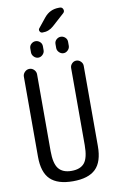

<svg xmlns="http://www.w3.org/2000/svg" viewBox="-114 -1133 727 1202"><g transform="rotate(-10 250.0 -532.5)"><path d="M59.6 -179.7V-688.5Q59.6 -705.1 72.3 -717.8Q85 -730.5 102.1 -730.5Q119.1 -730.5 131.3 -717.8Q143.6 -705.1 143.6 -688.5V-200.2Q143.6 -121.1 169.9 -88.4Q196.3 -55.7 252 -55.7Q308.6 -55.7 334.5 -87.9Q360.4 -120.1 360.4 -200.2V-690.4Q360.4 -706.1 372.1 -718.3Q383.8 -730.5 399.9 -730.5Q416 -730.5 428.2 -718.3Q440.4 -706.1 440.4 -690.4V-179.7Q440.4 -80.1 394 -35.2Q347.7 9.8 250 9.8Q152.3 9.8 106 -35.2Q59.6 -80.1 59.6 -179.7ZM290 -855.5Q290 -872.1 302.2 -883.3Q314.5 -894.5 330.1 -894.5Q345.7 -894.5 357.9 -883.3Q370.1 -872.1 370.1 -855.5V-830.1Q370.1 -814.5 357.9 -802.2Q345.7 -790 330.1 -790Q314.5 -790 302.2 -802.2Q290 -814.5 290 -830.1ZM210 -855.5V-830.1Q210 -814.5 197.8 -802.2Q185.5 -790 169.9 -790Q154.3 -790 142.1 -802.2Q129.9 -814.5 129.9 -830.1V-855.5Q129.9 -872.1 142.1 -883.3Q154.3 -894.5 169.9 -894.5Q185.5 -894.5 197.8 -883.3Q210 -872.1 210 -855.5ZM356.4 -1075.2Q371.1 -1075.2 376.5 -1061Q381.8 -1046.9 371.1 -1037.1L293 -966.8Q262.7 -939.5 222.7 -940.4Q210.9 -940.4 205.6 -951.2Q200.2 -961.9 208 -970.7L256.8 -1031.2Q293 -1075.2 349.6 -1075.2Z"/></g></svg>

Font: Rounded Mgen+ 1mn regular
Style: Regular
Weight: 400
Designer: [Source Han Sans]
Ryoko NISHIZUKA  (kana & ideographs); Paul D. Hunt (Latin, Greek & Cyrillic); Wenlong ZHANG  (bopomofo
Version: Version 1.059.20150602